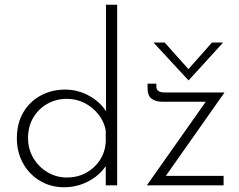

<svg xmlns="http://www.w3.org/2000/svg" viewBox="-20 -780 1006 808"><path d="M249 8Q194 8 149 -18.5Q104 -45 77.5 -92Q51 -139 51 -198Q51 -261 78 -307Q105 -353 151.5 -378Q198 -403 254 -403Q306 -403 353 -378Q400 -353 426 -312V-760H473V0H425V-81Q398 -41 351 -16.5Q304 8 249 8ZM261 -33Q306 -33 342 -52.5Q378 -72 400 -105.5Q422 -139 425 -181V-231Q418 -269 394 -299Q370 -329 336 -346.5Q302 -364 261 -364Q216 -364 179 -343Q142 -322 120 -285Q98 -248 98 -199Q98 -153 120 -115.5Q142 -78 179.5 -55.5Q217 -33 261 -33ZM661 -352Q635 -352 618 -364.5Q601 -377 601 -409V-428H638V-416Q638 -391 672 -391H925L678 -40H921V0H598L846 -352ZM673 -601 773 -489 872 -601H919L774 -442H773L626 -601Z"/></svg>

Font: Synthetic Light
Style: Regular
Weight: 300
Designer: Santiago Orozco
Foundry: Typemade
Version: Version 2.000; ttfautohint (v1.8.4.7-5d5b)